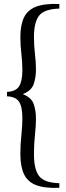

<svg xmlns="http://www.w3.org/2000/svg" viewBox="-20 -760 329 961"><path d="M277 157V180Q203 183 160.5 166.5Q118 150 100 111.5Q82 73 82 12Q82 -39 87 -84Q92 -129 92 -169Q92 -225 75.5 -250.5Q59 -276 15 -278V-300Q59 -302 75.5 -328Q92 -354 92 -409Q92 -449 87 -490.5Q82 -532 82 -575Q82 -635 100 -672.5Q118 -710 160.5 -726.5Q203 -743 277 -740V-717Q202 -715 176 -682Q150 -649 150 -575Q150 -530 155 -489Q160 -448 160 -413Q160 -373 149 -340Q138 -307 96 -290V-288Q138 -271 149 -238.5Q160 -206 160 -165Q160 -130 155 -85.5Q150 -41 150 12Q150 88 176 121.5Q202 155 277 157Z"/></svg>

Font: Bona Nova SC
Style: Regular
Weight: 400
Designer: Mateusz Machalski
Foundry: Capitalics
Version: Version 4.001; ttfautohint (v1.8.4.7-5d5b)